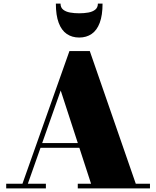

<svg xmlns="http://www.w3.org/2000/svg" viewBox="-20 -1049 869 1069"><path d="M189 -226V-252.5H495.5V-226ZM480 -764.5 736 -26H815V0H413V-26H487L318 -545L135 -26H235.5V0H14.5V-26H105L366.5 -764.5ZM421 -840Q381 -840 351.8 -860Q322.5 -880 306.8 -921.8Q291 -963.5 291 -1029H317Q317 -1007 331.8 -995.2Q346.5 -983.5 370.2 -979.2Q394 -975 421 -975Q448 -975 471.8 -979.2Q495.5 -983.5 510.2 -995.2Q525 -1007 525 -1029H551Q551 -963.5 535.2 -921.8Q519.5 -880 490.2 -860Q461 -840 421 -840Z"/></svg>

Font: Bodoni Moda 9pt Black
Style: Regular
Weight: 900
Designer: Owen Earl
Foundry: indestructible type
Version: Version 2.005